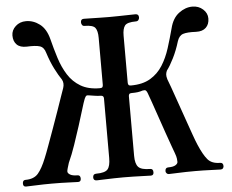

<svg xmlns="http://www.w3.org/2000/svg" viewBox="-52 -799 1037 860"><g transform="rotate(-5 466.5 -369.0)"><path d="M31 0Q18 0 18 -14Q18 -30 31 -30Q69 -30 88 -52Q107 -74 125 -119Q133 -138 145.5 -172.5Q158 -207 172.5 -247Q187 -287 200 -324.5Q213 -362 222.5 -389.5Q232 -417 235 -425Q242 -446 233 -463Q219 -483 202.5 -515.5Q186 -548 173 -589Q166 -614 147.5 -620Q129 -626 89 -624Q59 -623 44 -638Q29 -653 29 -679Q29 -703 48 -720.5Q67 -738 95 -738Q128 -738 156.5 -716.5Q185 -695 197 -648Q208 -604 221.5 -561.5Q235 -519 256.5 -485Q278 -451 312.5 -430.5Q347 -410 399 -410Q408 -410 410.5 -414Q413 -418 413 -424V-635Q413 -667 402.5 -680.5Q392 -694 354 -694Q347 -694 343.5 -699.5Q340 -705 340 -711Q340 -726 354 -726Q359 -726 380.5 -725.5Q402 -725 427.5 -724.5Q453 -724 469 -724Q485 -724 511 -724.5Q537 -725 559 -725.5Q581 -726 586 -726Q601 -726 601 -711Q601 -704 597 -699Q593 -694 586 -694Q546 -694 535.5 -680Q525 -666 525 -635V-424Q525 -418 527.5 -414Q530 -410 538 -410Q591 -410 625.5 -430.5Q660 -451 681.5 -485Q703 -519 716.5 -561.5Q730 -604 742 -649Q753 -694 782 -716Q811 -738 843 -738Q871 -738 890.5 -720.5Q910 -703 910 -679Q910 -653 894.5 -638Q879 -623 850 -624Q810 -626 791.5 -620Q773 -614 765 -589Q753 -549 736 -515Q719 -481 705 -463Q701 -455 700 -446.5Q699 -438 703 -424Q707 -415 717 -386.5Q727 -358 740.5 -319.5Q754 -281 768 -241Q782 -201 793.5 -168.5Q805 -136 812 -120Q832 -73 850.5 -51.5Q869 -30 906 -30Q920 -30 920 -14Q920 -9 916.5 -4.5Q913 0 906 0Q896 0 862.5 -1.5Q829 -3 791 -3Q748 -3 715.5 -1.5Q683 0 673 0Q667 0 663 -4.5Q659 -9 659 -14Q659 -30 673 -30Q695 -30 705.5 -36.5Q716 -43 716 -51Q716 -56 715 -65.5Q714 -75 708 -91Q706 -96 696.5 -122.5Q687 -149 674 -186Q661 -223 648 -261.5Q635 -300 624.5 -329.5Q614 -359 610 -370Q607 -378 603 -381.5Q599 -385 589 -383Q577 -379 566 -377.5Q555 -376 538 -376Q530 -376 527.5 -372Q525 -368 525 -363V-95Q525 -59 538.5 -44.5Q552 -30 592 -30Q605 -30 605 -14Q605 0 592 0Q585 0 561.5 -1Q538 -2 511.5 -2.5Q485 -3 469 -3Q453 -3 427.5 -2.5Q402 -2 379 -1Q356 0 349 0Q334 0 334 -14Q334 -30 349 -30Q388 -30 400.5 -44Q413 -58 413 -95V-363Q413 -376 399 -376Q386 -376 371.5 -378.5Q357 -381 349 -382Q339 -384 335.5 -382Q332 -380 327 -369Q321 -354 311.5 -322Q302 -290 289 -249.5Q276 -209 261.5 -166.5Q247 -124 231 -89Q227 -76 224 -66Q221 -56 221 -51Q221 -43 232 -36.5Q243 -30 265 -30Q278 -30 278 -14Q278 0 265 0Q255 0 223 -1.5Q191 -3 147 -3Q109 -3 75.5 -1.5Q42 0 31 0Z"/></g></svg>

Font: Zen Old Mincho
Style: Bold
Weight: 700
Designer: Yoshimichi Ohira
Foundry: Positype
Version: Version 1.500